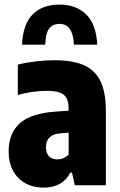

<svg xmlns="http://www.w3.org/2000/svg" viewBox="-20 -826 533 856"><path d="M452 -330.5V0H313.5L301 -56.5H293.5Q259.5 10.5 173.5 10.5Q128 10.5 92.8 -9.2Q57.5 -29 38 -65.2Q18.5 -101.5 18.5 -150Q18.5 -232 68.5 -276.5Q118.5 -321 229 -328.5L286 -332.5V-338.5Q286 -370 277 -387.8Q268 -405.5 246.8 -413.2Q225.5 -421 188 -421Q158 -421 124.2 -416.2Q90.5 -411.5 59.5 -402.5V-538Q95 -547 138.5 -552.2Q182 -557.5 221.5 -557.5Q303.5 -557.5 353.8 -535.5Q404 -513.5 428 -464Q452 -414.5 452 -330.5ZM286 -137.5V-234.5L249.5 -231.5Q217.5 -229.5 201.2 -213.8Q185 -198 185 -169.5Q185 -143 198.5 -129.2Q212 -115.5 235 -115.5Q265.5 -115.5 286 -137.5ZM245.5 -805.5Q319 -805.5 364 -761.8Q409 -718 413.5 -627H309.5Q305.5 -719.5 245.5 -719.5Q214.5 -719.5 199 -698.2Q183.5 -677 181.5 -627H78Q82.5 -719 126 -762.2Q169.5 -805.5 245.5 -805.5Z"/></svg>

Font: Encode Sans Condensed ExtraBold
Style: Regular
Weight: 800
Width: 3
Designer: Multiple Designers
Foundry: Impallari Type
Version: Version 2.000